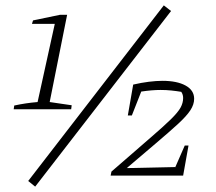

<svg xmlns="http://www.w3.org/2000/svg" viewBox="-20 -654 805 715"><path d="M31 -247 33 -261Q56 -266 76.5 -269Q97 -272 120 -274L184 -565H99L103 -578L204 -599H230L165 -274L247 -262L245 -247ZM111 41 85 20 590 -634 617 -613ZM392 0 395 -15 539 -140Q589 -183 616 -209.5Q643 -236 652.5 -253.5Q662 -271 662 -289Q662 -302 655 -312Q637 -315 618 -317Q599 -319 578 -319Q562 -319 544 -317.5Q526 -316 506 -313L471 -224H456L476 -339Q506 -346 534 -349.5Q562 -353 585 -353Q639 -353 671 -335.5Q703 -318 703 -286Q703 -265 689 -243.5Q675 -222 643.5 -193Q612 -164 559 -119L452 -28L633 -32L668 -112H682L662 0Z"/></svg>

Font: Piazzolla ExtraLight
Style: Italic
Weight: 200
Italic angle: -11.3°
Designer: Juan Pablo del Peral
Foundry: Huerta Tipografica
Version: Version 1.330